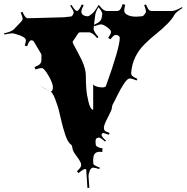

<svg xmlns="http://www.w3.org/2000/svg" viewBox="-69 -875 919 945"><path d="M355.5 -42 349.6 -43Q341.3 -43 317.4 -22.9L309.6 -32.2Q330.6 -50.3 330.6 -63.5Q330.6 -76.7 309.6 -104Q288.6 -131.3 287.6 -144.8Q286.6 -158.2 281.7 -162.1Q265.1 -173.8 253.2 -208.5Q241.2 -243.2 230.2 -291.5Q219.2 -339.8 215.6 -350.3Q211.9 -360.8 209.2 -368.4Q206.5 -376 205.3 -379.6Q204.1 -383.3 201.4 -390.4Q198.7 -397.5 196.5 -401.9Q194.3 -406.2 191.4 -411.1Q186.5 -420.9 180.7 -423.8Q191.4 -426.8 191.4 -446Q191.4 -465.3 169.7 -502.7Q147.9 -540 136.7 -540Q125.5 -540 105.5 -533.2L100.6 -544.9Q122.1 -553.2 128.4 -560.8Q134.8 -568.4 134.8 -580.1V-606Q134.8 -608.4 132.3 -611.8L96.7 -671.9Q91.8 -676.8 85.9 -676.8Q74.2 -676.8 64.5 -647L52.7 -650.9Q58.6 -668.9 58.6 -675.8Q58.6 -689.9 29.8 -700.4Q1 -710.9 -8.8 -710.9Q-18.6 -710.9 -47.4 -705.1L-49.3 -710.9Q-12.7 -718.8 -0.5 -731L35.6 -769Q42.5 -775.9 42.5 -783Q42.5 -790 32.7 -813L41.5 -816.9Q50.3 -797.4 55.9 -791.3Q61.5 -785.2 68.4 -785.2L245.6 -790L280.8 -793.9Q287.1 -795.4 291.5 -806.2Q293.5 -808.1 293.5 -814.7Q293.5 -821.3 276.4 -847.2L282.7 -851.1Q299.8 -822.3 309.6 -820.8Q319.8 -822.3 333.5 -853L342.8 -850.1Q331.5 -828.1 331.5 -817.9Q331.5 -796.9 362.3 -794.9Q365.7 -794.9 369.6 -796.9L384.8 -808.1Q396.5 -816.9 416.5 -851.1L419.4 -848.1Q433.1 -831.1 441.2 -825.9Q449.2 -820.8 458.5 -820.8H501.5Q510.3 -820.8 514.6 -822.3Q525.9 -825.7 534.7 -855L547.4 -851.1Q542.5 -834.5 542.5 -823.2Q542.5 -812 553.2 -804.7Q569.3 -793 601.6 -793L628.4 -794.9Q633.8 -794.9 636.7 -797.9L643.6 -806.2Q649.4 -812 649.4 -819.1Q649.4 -826.2 640.6 -850.1L649.4 -853Q658.7 -831.5 664.3 -826.2Q669.9 -820.8 679.7 -820.8H777.3Q793 -820.8 826.7 -839.8L829.6 -835.9Q795.9 -814.9 788.6 -800.8Q770.5 -765.6 698.2 -707Q670.9 -685.5 644.5 -659.2Q583 -599.6 576.7 -517.1V-513.2Q576.7 -506.3 582.5 -501Q588.4 -495.6 607.4 -486.8L603.5 -479Q580.6 -488.8 569.6 -488.8Q558.6 -488.8 542 -464.4Q525.4 -439.9 508.3 -404.8Q491.2 -369.6 486.8 -362.8Q482.4 -356 481.9 -345Q481.4 -334 461.9 -297.1Q442.4 -260.3 442.4 -247.6Q442.4 -234.9 448.2 -230.5Q454.1 -226.1 470.7 -220.2L466.3 -211.9Q442.9 -220.2 439.5 -220.2Q432.6 -220.2 430.7 -211.9Q430.7 -201.7 452.6 -183.1L447.8 -178.2Q425.8 -198.2 417.5 -198.2Q417 -198.2 409.7 -195.8H407.7Q401.4 -189.5 401.4 -184.1V-176.8Q401.4 -166.5 402.8 -161.1Q406.2 -149.4 435.5 -145L434.6 -127Q428.7 -127.9 419.7 -127.9Q410.6 -127.9 404.5 -124Q398.4 -120.1 395.5 -116Q392.6 -111.8 391.1 -102.8Q389.6 -93.8 389.6 -89.8V-75.2Q389.6 -67.4 394.8 -63Q399.9 -58.6 422.4 -49.8L419.4 -43Q398.9 -49.8 389.2 -49.8Q379.4 -49.8 373 -35.2Q366.7 -20.5 366.7 -6.8L370.6 49.8H361.3L355.5 -39.1ZM409.7 -687Q385.7 -715.8 368.7 -715.8H325.7Q318.4 -715.8 315.4 -710L290.5 -672.9Q288.6 -670.9 288.6 -668Q288.6 -665 292 -658.2Q295.4 -651.4 311.3 -622.1Q327.1 -592.8 333.5 -579.1Q353.5 -535.2 353.5 -502.7Q353.5 -470.2 355.7 -439.5Q357.9 -408.7 366.7 -373Q375.5 -337.4 389.6 -334V-460.9Q391.6 -454.6 405 -449.7Q418.5 -444.8 434.3 -444.8Q450.2 -444.8 452.6 -452.1Q520.5 -640.6 520.5 -689Q520.5 -694.8 513.7 -699.2V-700.2Q507.8 -703.1 499.3 -703.1Q490.7 -703.1 474.6 -681.2L463.4 -689Q477.5 -708.5 477.5 -717.8Q477.5 -727.1 458.5 -741Q439.5 -754.9 429 -754.9Q418.5 -754.9 396.5 -746.1L393.6 -751L391.6 -732.9Q391.6 -720.2 415.5 -692.9ZM433.6 -799.8 434.6 -806.2Q434.6 -816.9 415.5 -839.8Q400.9 -815.4 399.4 -798.8L393.6 -752.9Q414.6 -762.7 421.4 -769Q428.2 -775.4 430.7 -784.2ZM120.6 -456.1 176.8 -425.8Q158.2 -434.1 120.6 -456.1ZM111.3 -460.9 120.6 -456.1Q118.7 -456.5 111.3 -460.9ZM179.7 -423.8 176.8 -425.8 180.7 -423.8Z"/></svg>

Font: Eater Caps
Style: Regular
Weight: 400
Version: Version 001.002